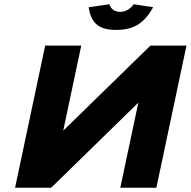

<svg xmlns="http://www.w3.org/2000/svg" viewBox="-20 -885 899 905"><path d="M859 -670H689L278 -269L363 -670H193L51 0H221L632 -401L547 0H717ZM398 -851 496 -865C501 -845 519 -829 546 -829C574 -829 596 -845 610 -865L702 -851C661 -777 612 -744 528 -744C444 -744 409 -777 398 -851Z"/></svg>

Font: LT Wave Black
Style: Italic
Weight: 900
Designer: Daniel Lyons
Version: Version 2.5 (Glyphs App)